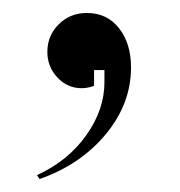

<svg xmlns="http://www.w3.org/2000/svg" viewBox="-20 -135 278 296"><path d="M41 141 37 135Q85 113 113 73.5Q141 34 141 -8V-27H125V-3Q124 -2 118 -0.5Q112 1 106 1Q84 1 68.5 -15.5Q53 -32 53 -55Q53 -80 70.5 -97.5Q88 -115 114 -115Q145 -115 163.5 -91.5Q182 -68 182 -31Q182 25 143 72Q104 119 41 141Z"/></svg>

Font: Redaction
Style: Regular
Weight: 400
Designer: Jeremy Mickel / Forest Young
Foundry: MCKL
Version: Version 2.001; Redaction